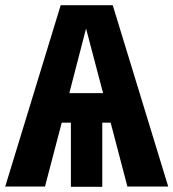

<svg xmlns="http://www.w3.org/2000/svg" viewBox="-31 -713 663 734"><path d="M392 -244H360V1H240V-244H205L141 0H-11L201 -693H400L612 0H456ZM363 -357 298 -604 234 -357Z"/></svg>

Font: Fira Mono
Style: Bold
Weight: 700
Monospace: yes
Designer: Carrois Corporate & Edenspiekermann AG
Foundry: Carrois Corporate GbR & Edenspiekermann AG
Version: Version 3.206